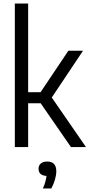

<svg xmlns="http://www.w3.org/2000/svg" viewBox="-20 -828 504 1081"><path d="M63.5 0V-808H138.5V-309H208.5L365 -542.5H447.5L271.5 -279L464 0H379.5L209 -246.5H138.5V0ZM221.5 233Q231 211.5 235.5 194.5Q240 177.5 242 162.5Q197 160 197 121.5Q197 104 209.5 92.8Q222 81.5 245.5 81.5Q297 81.5 297 136Q297 157 289.5 183.2Q282 209.5 269 233Z"/></svg>

Font: Encode Sans Cnd
Style: Regular
Weight: 400
Width: 3
Designer: Multiple Designers
Foundry: Impallari Type
Version: Version 3.002; ttfautohint (v1.8.3) -l 8 -r 50 -G 200 -x 14 